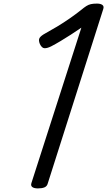

<svg xmlns="http://www.w3.org/2000/svg" viewBox="-20 -1035 597 1069"><path d="M191 14Q170 14 160 6.5Q150 -1 155 -16L433 -881Q404 -861 374.5 -842Q345 -823 317.5 -806.5Q290 -790 265 -777Q243 -766 228 -766.5Q213 -767 202 -790Q193 -812 200.5 -824Q208 -836 232 -849Q263 -866 298 -887Q333 -908 367.5 -932Q402 -956 431 -979Q449 -994 461 -1001.5Q473 -1009 486 -1012Q499 -1015 520 -1015Q540 -1015 550 -1007.5Q560 -1000 555 -985L246 -14Q242 2 228 8Q214 14 191 14Z"/></svg>

Font: Playwrite AU VIC
Style: Regular
Weight: 400
Designer: Veronika Burian, José Scaglione
Foundry: TypeTogether
Version: Version 1.002